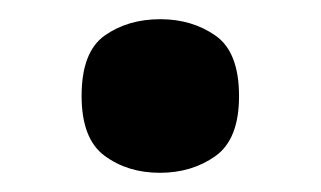

<svg xmlns="http://www.w3.org/2000/svg" viewBox="-20 -455 334 200"><path d="M146.5 -275Q113 -275 89 -292.7Q65 -310.3 65 -355.1Q65 -401 89.1 -418Q113.2 -435 147 -435Q180 -435 204.5 -417.9Q229 -400.8 229 -354.8Q229 -310 204.5 -292.5Q180 -275 146.5 -275Z"/></svg>

Font: Noto Serif Tamil
Style: Regular
Weight: 400
Designer: Indian Type Foundry, Tom Grace, and the Monotype Design Team
Foundry: Monotype Imaging Inc.
Version: Version 2.003